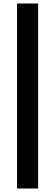

<svg xmlns="http://www.w3.org/2000/svg" viewBox="-20 -878 314 1093"><path d="M197 -858V195H77V-858Z"/></svg>

Font: Playfair Display Black
Style: Regular
Weight: 900
Designer: Claus Eggers Sørensen
Foundry: Claus Eggers Sørensen
Version: Version 1.203